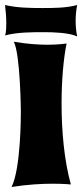

<svg xmlns="http://www.w3.org/2000/svg" viewBox="-29 -736 327 764"><path d="M253 -2C226 -99 216 -217 216 -324C216 -418 224 -505 236 -563C236 -563 207 -558 160 -558C124 -558 78 -561 26 -570C52 -519 54 -294 54 -294C54 -275 54 -66 17 8C81 -2 138 -5 180 -5C225 -5 253 -2 253 -2ZM278 -716C234 -704 183 -704 138 -704C90 -704 38 -705 -9 -716C-6 -692 -4 -668 -4 -644C-4 -632 -4 -607 -9 -595C39 -608 99 -608 148 -608C183 -608 247 -606 278 -591C274 -611 272 -632 272 -653C272 -674 274 -695 278 -716Z"/></svg>

Font: Spicy Rice
Style: Regular
Weight: 400
Designer: Astigmatic (AOETI)
Foundry: Astigmatic (AOETI)
Version: Version 1.000